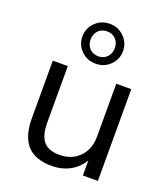

<svg xmlns="http://www.w3.org/2000/svg" viewBox="-152 -944 925 1060"><g transform="rotate(20 310.5 -414.5)"><path d="M544.2 0H456.1V-115.1H469Q445.4 -56.8 394.2 -23.7Q343 9.3 274.5 9.3Q177.6 9.3 130.4 -42.9Q83.3 -95.1 83.3 -202.4V-539.1H171.4V-207.4Q171.4 -132.1 200.7 -97.4Q230.1 -62.6 293.7 -62.6Q366.8 -62.6 411.4 -108.2Q456.1 -153.7 456.1 -228.4V-539.1H544.2ZM191 -720.8Q191 -769.8 225.8 -803.8Q260.5 -837.9 310.3 -837.9Q360.1 -837.9 394.8 -803.6Q429.6 -769.4 429.6 -720.6Q429.6 -671.8 394.8 -637.8Q360.1 -603.8 310.3 -603.8Q260.5 -603.8 225.8 -637.8Q191 -671.8 191 -720.8ZM381.3 -720.6Q381.3 -752.4 361.6 -773Q341.9 -793.6 310.4 -793.6Q278.8 -793.6 259 -773Q239.3 -752.4 239.3 -720.6Q239.3 -688.7 259 -668Q278.7 -647.3 310.2 -647.3Q341.8 -647.3 361.6 -668Q381.3 -688.7 381.3 -720.6Z"/></g></svg>

Font: Min Sans VF VF
Style: Regular
Weight: 400
Designer: Jinseong-Kim, NotoSansCJK, Nunito
Foundry: Jinseong-Kim
Version: Version 1.420;Glyphs 3.1.2 (3151)